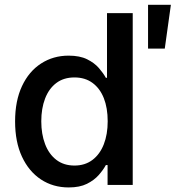

<svg xmlns="http://www.w3.org/2000/svg" viewBox="-20 -783 758 813"><path d="M271 10.7Q204.6 10.7 153.3 -23.2Q102.1 -57.1 73 -119.6Q43.9 -182.1 43.9 -269Q43.9 -356 73.2 -418.5Q102.5 -481 154.1 -514.2Q205.6 -547.4 270.5 -547.4Q317.9 -547.4 348.9 -532Q379.9 -516.6 398.7 -494.9Q417.5 -473.1 428.2 -453.6H433.1V-727.5H542V0H435.5V-84H428.2Q417.5 -64 398.2 -42Q378.9 -20 348.1 -4.6Q317.4 10.7 271 10.7ZM295.4 -82Q339.8 -82 371.3 -105.7Q402.8 -129.4 419.4 -171.6Q436 -213.9 436 -269.5Q436 -325.7 419.7 -367.2Q403.3 -408.7 371.8 -431.9Q340.3 -455.1 295.4 -455.1Q249.5 -455.1 218.3 -431.4Q187 -407.7 170.9 -365.7Q154.8 -323.7 154.8 -269.5Q154.8 -215.3 170.9 -172.9Q187 -130.4 218.5 -106.2Q250 -82 295.4 -82ZM606.9 -577.1V-762.7H703.6L677.7 -577.1Z"/></svg>

Font: V-Inter
Style: Medium-500
Weight: 500
Designer: Rasmus Andersson
Foundry: rsms
Version: Version 4.000;git-4146feb